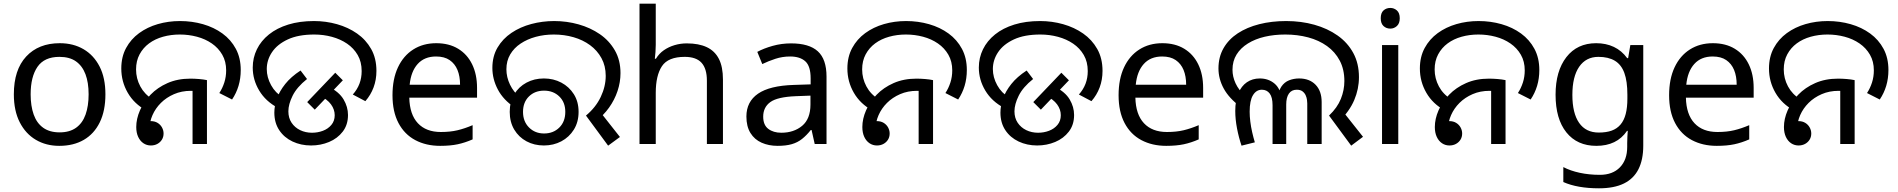

<svg xmlns="http://www.w3.org/2000/svg" viewBox="-20 -780 10282 1040"><path d="M551 -269Q551 -180 520.5 -117.5Q490 -55 434 -22.5Q378 10 301 10Q230 10 174.5 -22.5Q119 -55 87 -117.5Q55 -180 55 -269Q55 -402 122 -474Q189 -546 304 -546Q377 -546 432.5 -513.5Q488 -481 519.5 -419.5Q551 -358 551 -269ZM146 -269Q146 -206 162.5 -159.5Q179 -113 214 -88Q249 -63 303 -63Q357 -63 392 -88Q427 -113 443.5 -159.5Q460 -206 460 -269Q460 -333 443 -378Q426 -423 391.5 -447.5Q357 -472 302 -472Q220 -472 183 -418Q146 -364 146 -269Z M772 -182Q707 -217 672 -277.5Q637 -338 637 -409Q637 -472 663 -520Q689 -568 733.5 -600.5Q778 -633 835 -649.5Q892 -666 955 -666Q1020 -666 1079.5 -649Q1139 -632 1185 -598.5Q1231 -565 1257.5 -515.5Q1284 -466 1284 -401Q1284 -355 1272 -315Q1260 -275 1237 -241L1168 -276Q1185 -302 1195 -333Q1205 -364 1205 -399Q1205 -447 1184 -483.5Q1163 -520 1127.5 -544.5Q1092 -569 1047 -581Q1002 -593 954 -593Q906 -593 863 -581Q820 -569 787.5 -545Q755 -521 736 -485.5Q717 -450 717 -404Q717 -355 740 -312Q763 -269 806 -243L772 -182ZM797 8Q775 8 757 -4Q739 -16 728.5 -38.5Q718 -61 718 -92Q718 -136 738 -182Q758 -228 795.5 -267Q833 -306 887.5 -330Q942 -354 1011 -354Q1033 -354 1057.5 -352Q1082 -350 1101 -346V0H1023V-310L1068 -283Q1053 -286 1039.5 -287Q1026 -288 1014 -288Q964 -288 922.5 -270Q881 -252 851.5 -222.5Q822 -193 806 -156.5Q790 -120 790 -84Q790 -69 797 -56.5Q804 -44 812 -33L754 -96Q756 -106 762.5 -112Q769 -118 778 -121Q787 -124 796 -124Q818 -124 833.5 -114.5Q849 -105 857.5 -89.5Q866 -74 866 -57Q866 -38 857 -23.5Q848 -9 832.5 -0.5Q817 8 797 8Z M1485 -196Q1419 -231 1384 -289.5Q1349 -348 1349 -414Q1349 -467 1371.5 -513Q1394 -559 1437 -593.5Q1480 -628 1541.5 -647Q1603 -666 1681 -666Q1745 -666 1805.5 -649Q1866 -632 1914 -598.5Q1962 -565 1990.5 -514.5Q2019 -464 2019 -396Q2019 -348 2003.5 -306.5Q1988 -265 1959 -232L1891 -268Q1915 -295 1927 -326.5Q1939 -358 1939 -395Q1939 -445 1917.5 -482Q1896 -519 1860 -543.5Q1824 -568 1778 -580.5Q1732 -593 1682 -593Q1596 -593 1539 -566.5Q1482 -540 1453.5 -497.5Q1425 -455 1425 -406Q1425 -361 1448.5 -318.5Q1472 -276 1512 -253L1485 -196ZM1466 -170Q1466 -207 1480 -246.5Q1494 -286 1525 -325Q1556 -364 1608 -398L1643 -352Q1588 -308 1565 -261.5Q1542 -215 1542 -177Q1542 -141 1559.5 -115Q1577 -89 1606 -75Q1635 -61 1670 -61Q1701 -61 1729 -71.5Q1757 -82 1775 -103.5Q1793 -125 1793 -156Q1793 -187 1773 -214.5Q1753 -242 1710 -263L1761 -310Q1817 -282 1841 -241.5Q1865 -201 1865 -157Q1865 -104 1836.5 -67Q1808 -30 1762.5 -11Q1717 8 1665 8Q1610 8 1564.5 -13.5Q1519 -35 1492.5 -75Q1466 -115 1466 -170ZM1644 -227 1796 -386 1837 -345 1685 -186Z M2343 -546Q2412 -546 2461.5 -516Q2511 -486 2537.5 -431.5Q2564 -377 2564 -304V-251H2197Q2199 -160 2243.5 -112.5Q2288 -65 2368 -65Q2419 -65 2458.5 -74.5Q2498 -84 2540 -102V-25Q2499 -7 2459 1.5Q2419 10 2364 10Q2288 10 2229.5 -21Q2171 -52 2138.5 -113.5Q2106 -175 2106 -264Q2106 -352 2135.5 -415Q2165 -478 2218.5 -512Q2272 -546 2343 -546ZM2342 -474Q2279 -474 2242.5 -433.5Q2206 -393 2199 -321H2472Q2472 -367 2458 -401Q2444 -435 2415.5 -454.5Q2387 -474 2342 -474Z M3154 -154Q3207 -198 3234 -255Q3261 -312 3261 -369Q3261 -423 3238 -465Q3215 -507 3176 -535.5Q3137 -564 3086.5 -578.5Q3036 -593 2980 -593Q2928 -593 2882 -580.5Q2836 -568 2800 -544Q2764 -520 2743.5 -485Q2723 -450 2723 -405Q2723 -362 2742.5 -321.5Q2762 -281 2796 -254L2768 -198Q2707 -238 2677 -294.5Q2647 -351 2647 -412Q2647 -475 2675 -522.5Q2703 -570 2750.5 -602Q2798 -634 2858 -650Q2918 -666 2982 -666Q3050 -666 3114 -648Q3178 -630 3229 -595Q3280 -560 3310.5 -507Q3341 -454 3341 -384Q3341 -335 3325 -287Q3309 -239 3279 -197Q3249 -155 3207 -123L3223 -184L3338 -38L3274 9ZM2926 8Q2874 8 2832 -14.5Q2790 -37 2765.5 -78Q2741 -119 2741 -174Q2741 -229 2765.5 -269.5Q2790 -310 2832 -332.5Q2874 -355 2926 -355Q2978 -355 3020.5 -332.5Q3063 -310 3088.5 -269.5Q3114 -229 3114 -174Q3114 -119 3088.5 -78Q3063 -37 3020.5 -14.5Q2978 8 2926 8ZM2927 -57Q2977 -57 3009.5 -89Q3042 -121 3042 -174Q3042 -226 3009.5 -257.5Q2977 -289 2927 -289Q2877 -289 2845 -257.5Q2813 -226 2813 -174Q2813 -122 2845.5 -89.5Q2878 -57 2927 -57Z M3532 -537Q3532 -518 3530.5 -498Q3529 -478 3527 -462H3533Q3550 -490 3576 -508Q3602 -526 3634 -535.5Q3666 -545 3700 -545Q3765 -545 3808.5 -524.5Q3852 -504 3874 -461Q3896 -418 3896 -349V0H3809V-343Q3809 -408 3780 -440Q3751 -472 3689 -472Q3599 -472 3565.5 -421.5Q3532 -371 3532 -277V0H3444V-760H3532Z M4265 -545Q4363 -545 4410 -502Q4457 -459 4457 -365V0H4393L4376 -76H4372Q4349 -47 4324.5 -27.5Q4300 -8 4268.5 1Q4237 10 4192 10Q4144 10 4105.5 -7Q4067 -24 4045 -59.5Q4023 -95 4023 -149Q4023 -229 4086 -272.5Q4149 -316 4280 -320L4371 -323V-355Q4371 -422 4342 -448Q4313 -474 4260 -474Q4218 -474 4180 -461.5Q4142 -449 4109 -433L4082 -499Q4117 -518 4165 -531.5Q4213 -545 4265 -545ZM4291 -259Q4191 -255 4152.5 -227Q4114 -199 4114 -148Q4114 -103 4141.5 -82Q4169 -61 4212 -61Q4280 -61 4325 -98.5Q4370 -136 4370 -214V-262Z M4705 -182Q4640 -217 4605 -277.5Q4570 -338 4570 -409Q4570 -472 4596 -520Q4622 -568 4666.5 -600.5Q4711 -633 4768 -649.5Q4825 -666 4888 -666Q4953 -666 5012.5 -649Q5072 -632 5118 -598.5Q5164 -565 5190.5 -515.5Q5217 -466 5217 -401Q5217 -355 5205 -315Q5193 -275 5170 -241L5101 -276Q5118 -302 5128 -333Q5138 -364 5138 -399Q5138 -447 5117 -483.5Q5096 -520 5060.5 -544.5Q5025 -569 4980 -581Q4935 -593 4887 -593Q4839 -593 4796 -581Q4753 -569 4720.5 -545Q4688 -521 4669 -485.5Q4650 -450 4650 -404Q4650 -355 4673 -312Q4696 -269 4739 -243L4705 -182ZM4730 8Q4708 8 4690 -4Q4672 -16 4661.5 -38.5Q4651 -61 4651 -92Q4651 -136 4671 -182Q4691 -228 4728.5 -267Q4766 -306 4820.5 -330Q4875 -354 4944 -354Q4966 -354 4990.5 -352Q5015 -350 5034 -346V0H4956V-310L5001 -283Q4986 -286 4972.5 -287Q4959 -288 4947 -288Q4897 -288 4855.5 -270Q4814 -252 4784.5 -222.5Q4755 -193 4739 -156.5Q4723 -120 4723 -84Q4723 -69 4730 -56.5Q4737 -44 4745 -33L4687 -96Q4689 -106 4695.5 -112Q4702 -118 4711 -121Q4720 -124 4729 -124Q4751 -124 4766.5 -114.5Q4782 -105 4790.5 -89.5Q4799 -74 4799 -57Q4799 -38 4790 -23.5Q4781 -9 4765.5 -0.5Q4750 8 4730 8Z M5418 -196Q5352 -231 5317 -289.5Q5282 -348 5282 -414Q5282 -467 5304.5 -513Q5327 -559 5370 -593.5Q5413 -628 5474.5 -647Q5536 -666 5614 -666Q5678 -666 5738.5 -649Q5799 -632 5847 -598.5Q5895 -565 5923.5 -514.5Q5952 -464 5952 -396Q5952 -348 5936.5 -306.5Q5921 -265 5892 -232L5824 -268Q5848 -295 5860 -326.5Q5872 -358 5872 -395Q5872 -445 5850.5 -482Q5829 -519 5793 -543.5Q5757 -568 5711 -580.5Q5665 -593 5615 -593Q5529 -593 5472 -566.5Q5415 -540 5386.5 -497.5Q5358 -455 5358 -406Q5358 -361 5381.5 -318.5Q5405 -276 5445 -253L5418 -196ZM5399 -170Q5399 -207 5413 -246.5Q5427 -286 5458 -325Q5489 -364 5541 -398L5576 -352Q5521 -308 5498 -261.5Q5475 -215 5475 -177Q5475 -141 5492.5 -115Q5510 -89 5539 -75Q5568 -61 5603 -61Q5634 -61 5662 -71.5Q5690 -82 5708 -103.5Q5726 -125 5726 -156Q5726 -187 5706 -214.5Q5686 -242 5643 -263L5694 -310Q5750 -282 5774 -241.5Q5798 -201 5798 -157Q5798 -104 5769.5 -67Q5741 -30 5695.5 -11Q5650 8 5598 8Q5543 8 5497.5 -13.5Q5452 -35 5425.5 -75Q5399 -115 5399 -170ZM5577 -227 5729 -386 5770 -345 5618 -186Z M6276 -546Q6345 -546 6394.5 -516Q6444 -486 6470.5 -431.5Q6497 -377 6497 -304V-251H6130Q6132 -160 6176.5 -112.5Q6221 -65 6301 -65Q6352 -65 6391.5 -74.5Q6431 -84 6473 -102V-25Q6432 -7 6392 1.5Q6352 10 6297 10Q6221 10 6162.5 -21Q6104 -52 6071.5 -113.5Q6039 -175 6039 -264Q6039 -352 6068.5 -415Q6098 -478 6151.5 -512Q6205 -546 6276 -546ZM6275 -474Q6212 -474 6175.5 -433.5Q6139 -393 6132 -321H6405Q6405 -367 6391 -401Q6377 -435 6348.5 -454.5Q6320 -474 6275 -474Z M7179 -154Q7224 -197 7243 -244.5Q7262 -292 7262 -341Q7262 -404 7237 -451.5Q7212 -499 7168 -530.5Q7124 -562 7066 -577.5Q7008 -593 6942 -593Q6882 -593 6830.5 -581Q6779 -569 6739.5 -544.5Q6700 -520 6678 -484.5Q6656 -449 6656 -402Q6656 -365 6672.5 -329Q6689 -293 6726 -258L6700 -201Q6637 -248 6608.5 -300.5Q6580 -353 6580 -409Q6580 -471 6607.5 -519Q6635 -567 6684.5 -599.5Q6734 -632 6801 -649Q6868 -666 6947 -666Q7028 -666 7099.5 -646Q7171 -626 7225.5 -587.5Q7280 -549 7310.5 -492.5Q7341 -436 7341 -362Q7341 -298 7315.5 -238Q7290 -178 7234 -123L7248 -184L7363 -39L7299 9ZM6705 9Q6690 -35 6680.5 -84.5Q6671 -134 6671 -179Q6671 -235 6687.5 -274.5Q6704 -314 6734 -334.5Q6764 -355 6804 -355Q6851 -355 6884 -327Q6917 -299 6922 -243H6900Q6904 -286 6920.5 -310.5Q6937 -335 6962.5 -345Q6988 -355 7017 -355Q7073 -355 7106 -321Q7139 -287 7139 -227V0H7061V-220Q7061 -227 7059.5 -239Q7058 -251 7052.5 -263.5Q7047 -276 7035.5 -285Q7024 -294 7004 -294Q6976 -294 6961.5 -273Q6947 -252 6947 -214V0H6873V-210Q6873 -253 6857.5 -273.5Q6842 -294 6815 -294Q6785 -294 6767 -264.5Q6749 -235 6749 -175Q6749 -150 6752.5 -121.5Q6756 -93 6762.5 -64.5Q6769 -36 6777 -9L6705 9Z M7554 -536V0H7466V-536ZM7511 -737Q7531 -737 7546.5 -723.5Q7562 -710 7562 -681Q7562 -653 7546.5 -639Q7531 -625 7511 -625Q7489 -625 7474 -639Q7459 -653 7459 -681Q7459 -710 7474 -723.5Q7489 -737 7511 -737Z M7806 -182Q7741 -217 7706 -277.5Q7671 -338 7671 -409Q7671 -472 7697 -520Q7723 -568 7767.5 -600.5Q7812 -633 7869 -649.5Q7926 -666 7989 -666Q8054 -666 8113.5 -649Q8173 -632 8219 -598.5Q8265 -565 8291.5 -515.5Q8318 -466 8318 -401Q8318 -355 8306 -315Q8294 -275 8271 -241L8202 -276Q8219 -302 8229 -333Q8239 -364 8239 -399Q8239 -447 8218 -483.5Q8197 -520 8161.5 -544.5Q8126 -569 8081 -581Q8036 -593 7988 -593Q7940 -593 7897 -581Q7854 -569 7821.5 -545Q7789 -521 7770 -485.5Q7751 -450 7751 -404Q7751 -355 7774 -312Q7797 -269 7840 -243L7806 -182ZM7831 8Q7809 8 7791 -4Q7773 -16 7762.5 -38.5Q7752 -61 7752 -92Q7752 -136 7772 -182Q7792 -228 7829.5 -267Q7867 -306 7921.5 -330Q7976 -354 8045 -354Q8067 -354 8091.5 -352Q8116 -350 8135 -346V0H8057V-310L8102 -283Q8087 -286 8073.5 -287Q8060 -288 8048 -288Q7998 -288 7956.5 -270Q7915 -252 7885.5 -222.5Q7856 -193 7840 -156.5Q7824 -120 7824 -84Q7824 -69 7831 -56.5Q7838 -44 7846 -33L7788 -96Q7790 -106 7796.5 -112Q7803 -118 7812 -121Q7821 -124 7830 -124Q7852 -124 7867.5 -114.5Q7883 -105 7891.5 -89.5Q7900 -74 7900 -57Q7900 -38 7891 -23.5Q7882 -9 7866.5 -0.5Q7851 8 7831 8Z M8626 -546Q8679 -546 8721.5 -526Q8764 -506 8794 -465H8799L8811 -536H8881V9Q8881 85 8855 136.5Q8829 188 8776 214Q8723 240 8641 240Q8583 240 8534.5 231.5Q8486 223 8448 206V125Q8486 145 8537 156Q8588 167 8646 167Q8715 167 8754.5 126.5Q8794 86 8794 16V-5Q8794 -17 8795 -39.5Q8796 -62 8797 -71H8793Q8765 -30 8723.5 -10Q8682 10 8627 10Q8523 10 8464.5 -63Q8406 -136 8406 -267Q8406 -395 8464.5 -470.5Q8523 -546 8626 -546ZM8638 -472Q8571 -472 8534 -418.5Q8497 -365 8497 -266Q8497 -167 8533.5 -114.5Q8570 -62 8640 -62Q8681 -62 8710 -72.5Q8739 -83 8758 -105.5Q8777 -128 8786 -163Q8795 -198 8795 -246V-267Q8795 -340 8778.5 -385Q8762 -430 8727 -451Q8692 -472 8638 -472Z M9258 -546Q9327 -546 9376.5 -516Q9426 -486 9452.5 -431.5Q9479 -377 9479 -304V-251H9112Q9114 -160 9158.5 -112.5Q9203 -65 9283 -65Q9334 -65 9373.5 -74.5Q9413 -84 9455 -102V-25Q9414 -7 9374 1.5Q9334 10 9279 10Q9203 10 9144.5 -21Q9086 -52 9053.5 -113.5Q9021 -175 9021 -264Q9021 -352 9050.5 -415Q9080 -478 9133.5 -512Q9187 -546 9258 -546ZM9257 -474Q9194 -474 9157.5 -433.5Q9121 -393 9114 -321H9387Q9387 -367 9373 -401Q9359 -435 9330.5 -454.5Q9302 -474 9257 -474Z M9697 -182Q9632 -217 9597 -277.5Q9562 -338 9562 -409Q9562 -472 9588 -520Q9614 -568 9658.5 -600.5Q9703 -633 9760 -649.5Q9817 -666 9880 -666Q9945 -666 10004.5 -649Q10064 -632 10110 -598.5Q10156 -565 10182.5 -515.5Q10209 -466 10209 -401Q10209 -355 10197 -315Q10185 -275 10162 -241L10093 -276Q10110 -302 10120 -333Q10130 -364 10130 -399Q10130 -447 10109 -483.5Q10088 -520 10052.5 -544.5Q10017 -569 9972 -581Q9927 -593 9879 -593Q9831 -593 9788 -581Q9745 -569 9712.5 -545Q9680 -521 9661 -485.5Q9642 -450 9642 -404Q9642 -355 9665 -312Q9688 -269 9731 -243L9697 -182ZM9722 8Q9700 8 9682 -4Q9664 -16 9653.5 -38.5Q9643 -61 9643 -92Q9643 -136 9663 -182Q9683 -228 9720.5 -267Q9758 -306 9812.5 -330Q9867 -354 9936 -354Q9958 -354 9982.5 -352Q10007 -350 10026 -346V0H9948V-310L9993 -283Q9978 -286 9964.5 -287Q9951 -288 9939 -288Q9889 -288 9847.5 -270Q9806 -252 9776.5 -222.5Q9747 -193 9731 -156.5Q9715 -120 9715 -84Q9715 -69 9722 -56.5Q9729 -44 9737 -33L9679 -96Q9681 -106 9687.5 -112Q9694 -118 9703 -121Q9712 -124 9721 -124Q9743 -124 9758.5 -114.5Q9774 -105 9782.5 -89.5Q9791 -74 9791 -57Q9791 -38 9782 -23.5Q9773 -9 9757.5 -0.5Q9742 8 9722 8Z"/></svg>

Font: oriya15
Style: Book
Weight: 400
Designer: Jelle Bosma - Monotype Design Team
Foundry: Monotype Imaging Inc.
Version: Version 2.003